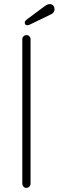

<svg xmlns="http://www.w3.org/2000/svg" viewBox="-20 -910 284 930"><path d="M128 -20Q128 -12 122 -6Q116 0 108 0Q99 0 93.5 -6Q88 -12 88 -20V-720Q88 -728 94 -734Q100 -740 108 -740Q117 -740 122.5 -734Q128 -728 128 -720ZM112 -788Q105 -788 102.5 -792Q100 -796 100 -800Q100 -805 102.5 -808.5Q105 -812 109 -815L199 -882Q203 -885 208.5 -887.5Q214 -890 221 -890Q233 -890 238.5 -882.5Q244 -875 244 -866Q244 -857 240.5 -851.5Q237 -846 230 -842L133 -795Q129 -793 123.5 -790.5Q118 -788 112 -788Z"/></svg>

Font: Quicksand Light Light
Style: Regular
Weight: 300
Version: Version 3.006